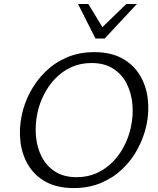

<svg xmlns="http://www.w3.org/2000/svg" viewBox="-20 -927 786 956"><path d="M347.1 9.4Q265.3 9.4 209.1 -21.2Q153 -51.7 121.5 -103.7Q90 -155.7 82 -220.2Q74 -284.7 88 -352.1Q100.5 -412.7 130.4 -468.9Q160.3 -525 206 -569.9Q251.6 -614.7 312.6 -641Q373.6 -667.4 449.5 -667.4Q532.2 -667.4 588.5 -636.1Q644.9 -604.9 676.5 -552.4Q708 -499.9 715.7 -435.4Q723.5 -370.9 709.5 -304.9Q696.5 -243.9 666.4 -187.3Q636.3 -130.6 590.4 -86.5Q544.5 -42.4 483.5 -16.5Q422.5 9.4 347.1 9.4ZM361.7 -44.8Q417.6 -44.8 463 -65.8Q508.3 -86.7 542.6 -122.2Q576.9 -157.6 599.5 -202.5Q622.1 -247.3 631.9 -295Q644.3 -351.9 639.2 -408.1Q634.2 -464.4 610.7 -510.7Q587.2 -557.1 543.7 -585.1Q500.3 -613.2 435.4 -613.2Q379.5 -613.2 334.4 -592.2Q289.3 -571.3 255.2 -535.8Q221.1 -500.4 198.5 -455.5Q175.9 -410.7 166.1 -363Q154.2 -306.1 159 -249.6Q163.8 -193.2 187.3 -147Q210.8 -100.9 254 -72.9Q297.3 -44.8 361.7 -44.8ZM455.3 -735.1 474.7 -777.2 608.7 -907H661.5L501.2 -735.1ZM455.3 -735.1 368.6 -907H419.9L498.1 -778.3L501.2 -735.1Z"/></svg>

Font: Ysabeau
Style: Bold Italic
Weight: 700
Italic angle: -12°
Designer: Christian Thalmann (Catharsis Fonts)
Version: Version 2.002